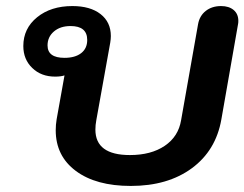

<svg xmlns="http://www.w3.org/2000/svg" viewBox="-20 -604 807 634"><path d="M164 -174Q164 -192 167 -210L193 -355Q181 -351 162 -351Q116 -351 86.5 -379.5Q57 -408 57 -452Q57 -510 102.5 -547Q148 -584 219 -584Q278 -584 312 -557.5Q346 -531 346 -485Q346 -475 344 -463L298 -207Q295 -191 295 -176Q295 -92 409 -92Q479 -92 524 -122.5Q569 -153 578 -207L634 -524Q639 -552 659.5 -568Q680 -584 710 -584Q736 -584 751.5 -571Q767 -558 767 -535Q767 -528 766 -524L711 -210Q693 -107 613.5 -48.5Q534 10 412 10Q297 10 230.5 -39.5Q164 -89 164 -174ZM268 -472Q268 -518 213 -518Q179 -518 158 -500Q137 -482 137 -454Q137 -413 193 -413Q228 -413 248 -428.5Q268 -444 268 -472Z"/></svg>

Font: Kodchasan
Style: Bold Italic
Weight: 700
Italic angle: -10°
Version: Version 1.000; ttfautohint (v1.6)